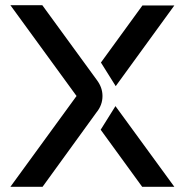

<svg xmlns="http://www.w3.org/2000/svg" viewBox="-20 -720 712 740"><path d="M369 -479 529 -699H652L426 -388ZM275 -350 20 -700H143L353 -412Q375 -383 375 -350Q375 -315 352 -287L144 0H20ZM425 -311 652 0H528L368 -220Z"/></svg>

Font: SB Skate blade
Style: Regular
Weight: 400
Designer: Valerio Brotto (Silverblur_type)
Version: Version 1.003